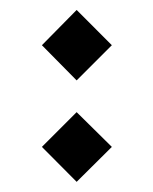

<svg xmlns="http://www.w3.org/2000/svg" viewBox="-20 -359 302 378"><path d="M62.5 -69.8 130.9 -138.2 200.2 -69.8 130.9 -1ZM62.5 -270 130.9 -339.4 200.2 -270 130.9 -200.7Z"/></svg>

Font: Nika
Style: Regular
Weight: 400
Designer: Mohammad Saleh Souzanchi
Foundry: http://font-store.ir
Version: Version:1.0.0;RFB:1.2.5;Building:2016-05-25 11:08:22.297533